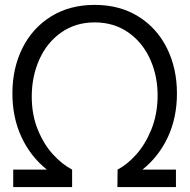

<svg xmlns="http://www.w3.org/2000/svg" viewBox="-20 -754 764 774"><path d="M33.3 -70.3H169Q103.3 -122.8 66.7 -201.3Q30 -279.8 30 -377.3Q30 -478.7 70.3 -559.8Q110.7 -641 185.8 -687.7Q260.8 -734.3 361.7 -734.3Q462.5 -734.3 537.6 -687.7Q612.7 -641 653 -559.8Q693.3 -478.7 693.3 -377.3Q693.3 -279.8 656.7 -201.3Q620 -122.8 554.3 -70.3H689.3V0H453.3L454 -70.3Q493 -90.7 529.2 -131.2Q565.5 -171.7 589.6 -230.7Q613.7 -289.7 615.3 -361Q617 -443.2 586.5 -512.5Q556 -581.8 497.8 -622.8Q439.7 -663.7 361.7 -663.7Q284.7 -663.7 227 -623.2Q169.3 -582.8 138.7 -514.4Q108 -446 108 -364.7Q108 -290.7 132.6 -230.8Q157.2 -171 194.2 -130.9Q231.2 -90.8 270.7 -70.3V0H33.3Z"/></svg>

Font: Tap Sans
Style: Regular
Weight: 400
Designer: Tap Payments
Foundry: Tap Payments
Version: Version 1.001;Glyphs 3.1.2 (3151)